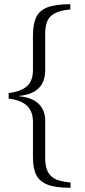

<svg xmlns="http://www.w3.org/2000/svg" viewBox="-20 -760 401 909"><path d="M136 -17V-184Q136 -231 108.5 -258.5Q81 -286 21 -293V-319Q83 -328 109.5 -353.5Q136 -379 136 -428V-590Q136 -646 151 -678Q166 -710 204 -725Q242 -740 313 -740V-715Q252 -710 223 -686Q194 -662 194 -600V-428Q194 -318 71 -306V-304Q131 -299 162.5 -269Q194 -239 194 -188V-11Q194 32 208 56Q222 80 247 90Q272 100 314 104V129Q244 129 206 114.5Q168 100 152 69Q136 38 136 -17Z"/></svg>

Font: Taviraj Light
Style: Regular
Weight: 300
Designer: Katatrad Team
Foundry: CadsonDemak
Version: Version 1.001